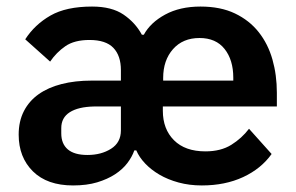

<svg xmlns="http://www.w3.org/2000/svg" viewBox="-20 -554 904 586"><path d="M267 -229Q219 -228 193 -211.5Q167 -195 167 -163V-147Q167 -115 187 -98Q207 -81 247 -81Q289 -81 319 -100Q349 -119 349 -156V-229ZM692 -308V-317Q692 -371 665.5 -404.5Q639 -438 589 -438Q538 -438 508 -404Q478 -370 478 -316V-308ZM607 -92Q654 -92 686 -112Q718 -132 740 -161L809 -84Q777 -39 722 -13.5Q667 12 596 12Q558 12 525 3Q492 -6 466.5 -21Q441 -36 423 -55Q405 -74 396 -95H390Q383 -75 368.5 -56Q354 -37 331 -22Q308 -7 276.5 2.5Q245 12 203 12Q124 12 80.5 -31Q37 -74 37 -143Q37 -184 53 -215Q69 -246 98 -266.5Q127 -287 168 -297.5Q209 -308 260 -308H349V-340Q349 -384 326 -408Q303 -432 253 -432Q207 -432 179.5 -413Q152 -394 133 -366L57 -434Q86 -479 134 -506.5Q182 -534 261 -534Q321 -534 357 -509.5Q393 -485 413 -448H419Q439 -485 484 -509.5Q529 -534 592 -534Q653 -534 697 -513Q741 -492 769.5 -456Q798 -420 811.5 -372.5Q825 -325 825 -271V-229H477V-216Q477 -160 511 -126Q545 -92 607 -92Z"/></svg>

Font: IBM Plex Sans Thai SemiBold
Style: Regular
Weight: 600
Designer: Mike Abbink, Paul van der Laan, Pieter van Rosmalen, Ben Mitchell, Mark Frömberg
Foundry: Bold Monday
Version: Version 1.1